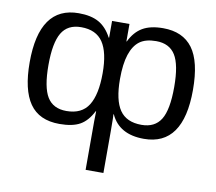

<svg xmlns="http://www.w3.org/2000/svg" viewBox="-81 -632 1049 934"><g transform="rotate(10 443.5 -164.5)"><path d="M846.2 -265.6Q846.2 9.8 651.9 9.8Q529.8 9.8 487.8 -82H485.4Q487.3 -78.1 487.3 1V207.5H399.4V-32.7L400.4 -82H398.4Q373 -31.7 336.2 -11Q299.3 9.8 234.9 9.8Q134.3 9.8 87.4 -57.6Q40.5 -125 40.5 -260.7Q40.5 -537.1 234.9 -537.1Q295.9 -537.1 334.2 -515.6Q372.6 -494.1 398.4 -445.3H400.4V-528.3H486.3V-442.4H488.3Q511.7 -491.2 550.3 -513.9Q588.9 -536.6 651.9 -536.6Q749.5 -536.6 797.9 -471.2Q846.2 -405.8 846.2 -265.6ZM753.9 -263.7Q753.9 -374 724.1 -421.4Q694.3 -468.8 629.4 -468.8Q577.1 -468.8 547.6 -446.8Q518.1 -424.8 502.7 -378.2Q487.3 -331.5 487.3 -256.8Q487.3 -152.8 520.8 -104Q554.2 -55.2 628.4 -55.2Q694.3 -55.2 724.1 -103.3Q753.9 -151.4 753.9 -263.7ZM399.4 -269.5Q399.4 -372.6 365.7 -422.4Q332 -472.2 258.3 -472.2Q191.4 -472.2 162.1 -422.4Q132.8 -372.6 132.8 -263.7Q132.8 -153.8 162.1 -106Q191.4 -58.1 257.3 -58.1Q333 -58.1 366.2 -111.1Q399.4 -164.1 399.4 -269.5Z"/></g></svg>

Font: Liberation Sans
Style: Regular
Weight: 400
Designer: Steve Matteson
Foundry: Ascender Corporation
Version: Version 2.00.1